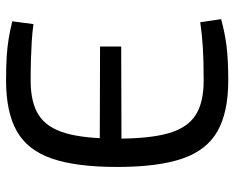

<svg xmlns="http://www.w3.org/2000/svg" viewBox="-88 -654 754 617"><g transform="rotate(-90 288.5 -345.0)"><path d="M339 -702Q383 -702 415 -700Q447 -698 474 -693.5Q501 -689 529 -682L520 -614Q490 -618 464 -619.5Q438 -621 408.5 -622Q379 -623 338 -623Q268 -623 227.5 -597Q187 -571 169.5 -510.5Q152 -450 152 -345Q152 -240 169.5 -179.5Q187 -119 227.5 -93Q268 -67 338 -67Q401 -67 443 -69.5Q485 -72 526 -78L536 -11Q493 1 449.5 6.5Q406 12 339 12Q237 12 176 -22.5Q115 -57 88 -135Q61 -213 61 -345Q61 -477 88 -555Q115 -633 176 -667.5Q237 -702 339 -702ZM89 -401 448 -400V-332L89 -331Z"/></g></svg>

Font: Exo 2
Style: Regular
Weight: 400
Designer: Natanael Gama
Foundry: Natanael Gama
Version: Version 2.010